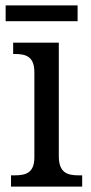

<svg xmlns="http://www.w3.org/2000/svg" viewBox="-20 -695 338 715"><path d="M1 -616H269V-675H1ZM21 0H286V-42H274C231 -42 199 -51 199 -114V-536H29V-494H35C76 -494 108 -485 108 -426V-109C108 -50 75 -42 33 -42H21Z"/></svg>

Font: Noto Serif Devanagari SemiCondensed
Style: Regular
Weight: 400
Width: 4
Designer: Universal Thirst, Indian Type Foundry and the Monotype Design Team
Foundry: Monotype Imaging Inc.
Version: Version 2.004